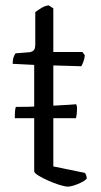

<svg xmlns="http://www.w3.org/2000/svg" viewBox="-20 -693 376 713"><path d="M35 -254Q35 -272 36 -282Q37 -292 39 -296Q58 -296 84.5 -296.5Q111 -297 139.5 -298.5Q168 -300 193.5 -301.5Q219 -303 238 -304Q257 -305 263 -306L266 -296Q266 -280 265 -270.5Q264 -261 262 -254ZM233 0Q221 0 200.5 -6.5Q180 -13 158.5 -22.5Q137 -32 122 -41.5Q107 -51 107 -57V-452L27 -456Q27 -472 31 -482Q35 -492 38 -495L89 -499Q101 -501 106 -507Q111 -513 111 -530V-648Q120 -655 134 -663.5Q148 -672 161 -673L178 -662V-500H286L295 -488Q294 -475 289.5 -463.5Q285 -452 282 -447L178 -450V-75L295 -51Q297 -49 299.5 -43.5Q302 -38 302 -29Q295 -22 282 -15.5Q269 -9 255 -4.5Q241 0 233 0Z"/></svg>

Font: Texturina 12pt ExtraLight
Style: Regular
Weight: 250
Designer: Guillermo Torres Carreño
Foundry: Omnibus-Type
Version: Version 1.002